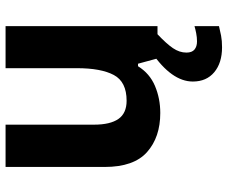

<svg xmlns="http://www.w3.org/2000/svg" viewBox="-84 -502 818 690"><g transform="rotate(-90 325.0 -157.0)"><path d="M576 -546V0H460L441 -70H432Q406 -28 361 -9Q316 10 264 10Q177 10 123.5 -37.5Q70 -85 70 -190V-546H222V-228Q222 -170 242.5 -140.5Q263 -111 308 -111Q376 -111 400.5 -157Q425 -203 425 -290V-546ZM481 104Q481 124 492 133Q503 142 521 142Q536 142 551 139Q566 136 576 133V221Q560 225 542 228.5Q524 232 500 232Q444 232 410.5 204Q377 176 377 127Q377 51 482 -21L547 0Q513 32 497 55.5Q481 79 481 104Z"/></g></svg>

Font: Noto Sans Georgian Bold
Style: Regular
Weight: 700
Designer: Monotype Design Team, Akaki Razmadze
Foundry: Google LLC
Version: Version 2.005; ttfautohint (v1.8.4.7-5d5b)